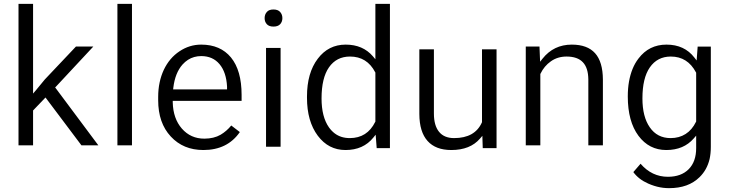

<svg xmlns="http://www.w3.org/2000/svg" viewBox="-20 -770 3790 998"><path d="M216.3 -263.2 210.4 -256.8 153.8 -197.8 151.9 -195.8V-192.9V-14.6H76.2V-750H151.9V-303.7V-283.7L165 -298.8L212.9 -356.9L375 -528.3H465.3L271 -319.8L266.6 -315.4L270.5 -310.5L491.2 -14.6H403.3L221.7 -256.3Z M666 -750V-14.6H590.3V-750Z M1226.6 -83.5Q1162.1 9.8 1037.1 9.8Q932.6 9.8 867.7 -60.5Q802.2 -130.9 802.2 -249V-266.1Q802.2 -305.7 809.6 -340.8Q816.9 -376 831.5 -407.2Q860.8 -468.8 913.1 -503.4Q964.8 -538.1 1025.9 -538.1Q1125.5 -538.1 1180.7 -471.2Q1235.8 -403.8 1235.8 -276.9V-245.6H885.3H877.9V-237.8Q879.9 -153.8 925.3 -101.6Q971.2 -49.3 1042 -49.3Q1091.8 -49.3 1127 -69.8Q1158.2 -88.4 1182.1 -117.7ZM1121.1 -436.5Q1085.9 -478.5 1025.9 -478.5Q1006.8 -478.5 989.5 -473.6Q972.2 -468.8 957 -459Q941.9 -449.2 928.7 -434.6Q890.1 -391.1 880.9 -314L879.9 -305.2H888.2H1152.8H1160.2V-313V-319.8V-320.3Q1158.2 -357.4 1148.4 -386.5Q1138.7 -415.5 1121.1 -436.5Z M1438.5 -521V-7.3H1362.8V-521ZM1355.5 -675.8Q1355.5 -680.7 1356.2 -685.1Q1356.9 -689.5 1358.4 -693.6Q1359.9 -697.8 1362.1 -701.2Q1364.3 -704.6 1367.2 -708Q1372.6 -714.4 1381.1 -717.5Q1389.6 -720.7 1401.4 -720.7Q1424.3 -720.7 1436 -708Q1447.8 -694.8 1447.8 -675.8Q1447.8 -656.7 1436 -644Q1424.3 -631.8 1401.4 -631.8Q1389.6 -631.8 1381.1 -635Q1372.6 -638.2 1367.2 -644Q1361.3 -650.4 1358.4 -658.2Q1355.5 -666 1355.5 -675.8Z M1575.7 -261.7V-268.6Q1575.7 -391.1 1631.8 -464.8Q1687 -538.1 1776.9 -538.1Q1866.2 -538.1 1918.5 -477.1L1931.2 -461.9V-481.9V-750H2006.8V0H1938L1934.1 -51.3L1932.6 -69.8L1920.9 -55.2Q1868.7 9.8 1775.9 9.8Q1687.5 9.8 1631.8 -64.5Q1575.7 -139.6 1575.7 -261.7ZM1689.9 -419.9Q1651.4 -364.7 1651.4 -258.3Q1651.4 -162.6 1689.9 -107.9Q1703.1 -89.4 1719.5 -76.9Q1735.8 -64.5 1755.6 -58.3Q1775.4 -52.2 1798.3 -52.2Q1888.7 -52.2 1930.2 -136.2L1931.2 -137.7V-139.6V-391.1V-393.1L1930.2 -394.5Q1887.7 -476.1 1799.3 -476.1Q1729 -476.1 1689.9 -419.9Z M2487.3 -64 2475.1 -49.8Q2424.3 9.8 2325.7 9.8Q2244.6 9.8 2202.6 -37.1Q2160.2 -84 2159.7 -177.2V-513.7H2235.4V-179.7Q2235.4 -117.7 2262 -85Q2288.6 -52.2 2340.3 -52.2Q2448.7 -52.2 2484.9 -133.8L2485.4 -135.3V-136.7V-513.7H2561V0H2489.3L2487.8 -45.4Z M2712.9 -528.3H2784.2L2786.6 -468.8L2787.6 -449.2L2799.8 -464.8Q2857.9 -538.1 2952.1 -538.1Q3033.2 -538.1 3073.2 -493.4Q3113.3 -448.7 3113.8 -356.4V-14.6H3038.1V-356.9Q3037.6 -417 3009.8 -446.3Q2981.9 -476.1 2924.8 -476.1Q2878.4 -476.1 2843.3 -451.2Q2808.6 -426.8 2789.6 -387.2L2788.6 -385.3V-383.8V-14.6H2712.9Z M3298.8 -64Q3243.2 -138.7 3243.2 -268.6Q3243.2 -310.5 3249.5 -346.2Q3255.9 -381.8 3268.1 -411.9Q3280.3 -441.9 3298.8 -465.8Q3353.5 -538.1 3444.3 -538.1Q3491.2 -538.1 3527.3 -521.2Q3563.5 -504.4 3589.4 -470.7L3601.1 -455.6L3602.5 -475.1L3606.4 -527.8H3674.8V-6.8Q3674.8 27.3 3668.5 56.6Q3661.6 85 3648.7 108.4Q3635.7 131.8 3616.2 150.9Q3586.9 179.7 3547.6 193.8Q3508.3 208 3458 208Q3450.2 208 3442.1 207.5Q3434.1 207 3426.3 206.1Q3418.5 205.1 3410.6 203.6Q3402.8 202.1 3395.3 200.2Q3387.7 198.2 3379.9 195.8Q3372.1 193.4 3364.5 190.4Q3356.9 187.5 3349.1 184.1Q3299.3 162.1 3272 124.5L3309.6 81.1Q3368.2 148.9 3451.7 148.9Q3520.5 148.9 3559.6 109.6Q3598.6 70.3 3598.6 0V-45.4V-64.9L3585.9 -50.3Q3533.7 9.8 3443.4 9.8Q3354 9.8 3298.8 -64ZM3357.9 -419.9Q3319.3 -364.7 3319.3 -258.3Q3319.3 -163.1 3357.4 -108.4Q3396 -52.2 3465.8 -52.2Q3510.3 -52.2 3543.7 -73.5Q3577.1 -94.7 3597.7 -136.7L3598.6 -138.2V-140.1V-390.1V-392.1L3597.7 -393.6Q3554.2 -476.1 3466.8 -476.1Q3397 -476.1 3357.9 -419.9Z"/></svg>

Font: Shabnam Light FD
Style: Light-FD
Weight: 300
Foundry: DejaVu fonts team - Redesigned by Saber Rastikerdar - Based on Vazir font
Version: Version 5.0.0